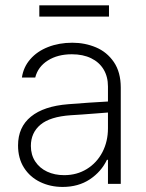

<svg xmlns="http://www.w3.org/2000/svg" viewBox="-20 -701 558 732"><path d="M240.2 -303.7Q276.4 -306.6 319.3 -309.6Q362.3 -312.5 391.6 -314V-371.1Q391.6 -408.7 375 -436.3Q358.4 -463.9 327.4 -479Q296.4 -494.1 253.9 -494.1Q199.7 -494.1 162.1 -470.2Q124.5 -446.3 114.3 -405.3H63.5Q69.3 -445.3 95.5 -475.3Q121.6 -505.4 163.3 -521.7Q205.1 -538.1 255.9 -538.1Q303.7 -538.1 345.7 -520.5Q387.7 -502.9 414.1 -464.4Q440.4 -425.8 440.4 -367.2V0H391.6V-91.8H387.7Q366.2 -46.4 322.5 -17.3Q278.8 11.7 218.8 11.7Q171.9 11.7 133.1 -7.1Q94.2 -25.9 71.5 -61.5Q48.8 -97.2 48.8 -146.5Q48.8 -216.3 97.9 -256.3Q147 -296.4 240.2 -303.7ZM224.6 -33.2Q272.9 -33.2 311 -56.6Q349.1 -80.1 370.4 -120.8Q391.6 -161.6 391.6 -211.9V-272L359.4 -269.5Q279.8 -263.2 250 -261.7Q170.9 -256.3 134.3 -225.6Q97.7 -194.8 97.7 -144.5Q97.7 -110.8 114.3 -85.4Q130.9 -60.1 159.7 -46.6Q188.5 -33.2 224.6 -33.2ZM395.5 -637.7H129.9V-680.7H395.5Z"/></svg>

Font: Pretendard ExtraLight
Style: Regular
Weight: 200
Designer: Base glyphs from Inter by Rasmus Andersson; Hangeul glyphs from Noto Sans CJK(Source Han Sans) by Jang Soo-young and Kan
Foundry: Kil Hyung-jin
Version: Version 1.309